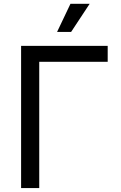

<svg xmlns="http://www.w3.org/2000/svg" viewBox="-20 -962 619 982"><path d="M530.8 -727.5V-646H180.7V0H87.9V-727.5ZM272 -798.8 340.3 -942.4H438.5L343.8 -798.8Z"/></svg>

Font: Inter Variable
Style: Regular
Weight: 400
Designer: Rasmus Andersson
Foundry: rsms
Version: Version 4.001;git-9221beed3